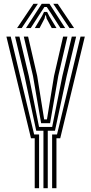

<svg xmlns="http://www.w3.org/2000/svg" viewBox="-20 -993 481 1013"><path d="M209.2 0V-303.2H171.2L109.2 -592.5L59.5 -800H82.5L132 -592.5L186 -323.2H255.2L309.2 -592.5L358.8 -800H381.8L332 -592.5L270 -303.2H232V0ZM163.2 0V-263.5H143.5L13.8 -800H36.5L160.2 -283.5H186.2V0ZM255 0V-283.5H280.8L404.8 -800H427.5L297.8 -263.5H277.8V0ZM197 -343 154 -592.5 105.5 -800H128.2L176.2 -592.5L213 -363H227.8L265.2 -592.5L313 -800H335.8L287.5 -592.5L244.2 -343ZM70.2 -845 156.5 -973H180L94.5 -845ZM117.2 -845 200.2 -973H240.8L323.8 -845H298.8L246.5 -926.5L226.8 -956H214.2L194.5 -926.2L142.2 -845ZM346.5 -845 261 -973H284.5L370.8 -845ZM163.8 -845 201.2 -907.8 212.5 -930.2H228.5L240 -907.8L278 -845H253L226 -895.2L222.2 -912H218.8L215 -895.2L188.8 -845Z"/></svg>

Font: Big Shoulders Inline Text
Style: Bold
Weight: 700
Designer: Patric King
Foundry: XO Type Co
Version: Version 1.000